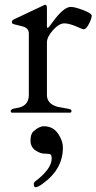

<svg xmlns="http://www.w3.org/2000/svg" viewBox="-20 -473 405 806"><path d="M331 -350Q325 -351 314 -356Q273 -375 250.5 -375Q228 -375 202.5 -346.5Q177 -318 177 -295V-74Q177 -38 220 -25Q238 -21 254.5 -18.5Q271 -16 275.5 -14Q280 -12 280 -6.5Q280 -1 275 0H30Q25 -1 25 -7Q25 -16 48 -19Q101 -26 101 -74V-333Q101 -353 79 -361Q69 -364 57.5 -366.5Q46 -369 39.5 -371Q33 -373 31.5 -374.5Q30 -376 30 -381.5Q30 -387 37 -391L162 -450Q167 -453 169 -453Q177 -453 177 -441V-362Q177 -356 180 -356Q184 -356 200 -379Q247 -444 277 -444Q294 -444 329.5 -430.5Q365 -417 365 -407Q365 -396 353.5 -373Q342 -350 331 -350ZM244 147Q244 238 158 299Q139 313 129 313Q122 313 122 299Q122 292 132.5 284.5Q143 277 148 272Q197 229 197 192Q197 178 191.5 175Q186 172 167.5 172Q149 172 128.5 158Q108 144 108 116.5Q108 89 121 78Q144 57 164 57Q202 57 223 87Q244 117 244 147Z"/></svg>

Font: Cardo
Style: Regular
Weight: 400
Designer: David J. Perry
Foundry: David J. Perry
Version: Version 1.0451